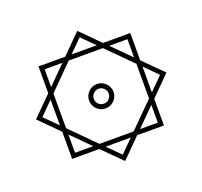

<svg xmlns="http://www.w3.org/2000/svg" viewBox="-144 -880 1260 1195"><g transform="rotate(-20 486.0 -282.5)"><path d="M362.3 23.4H182.1V-156.7L54.7 -284.2L182.1 -411.6V-588.9H358.9L484.4 -714.4L609.4 -588.9H790V-408.2L917.5 -280.8L790 -153.3V23.4H612.8L487.3 148.9ZM401.4 -588.9H567.9L484.4 -671.9ZM760.3 -438V-559.1H639.6ZM211.9 -440.9 329.1 -559.1H211.9ZM211.9 -398.9V-168.9L374 -6.3H600.1L760.3 -166V-396L597.7 -559.1H371.6ZM182.1 -369.1 96.7 -283.7 182.1 -198.2ZM790 -366.7V-195.8L875.5 -281.2ZM405.3 -280.8Q405.3 -314 429 -337.9Q452.6 -361.8 485.8 -361.8Q519 -361.8 543 -337.9Q566.9 -314 566.9 -280.8Q566.9 -247.6 543 -223.9Q519 -200.2 485.8 -200.2Q452.6 -200.2 429 -223.9Q405.3 -247.6 405.3 -280.8ZM436.5 -280.8Q436.5 -260.3 450.9 -246.1Q465.3 -231.9 485.8 -231.9Q506.3 -231.9 520.8 -246.1Q535.2 -260.3 535.2 -280.8Q535.2 -301.3 520.8 -315.9Q506.3 -330.6 485.8 -330.6Q465.3 -330.6 450.9 -315.9Q436.5 -301.3 436.5 -280.8ZM211.9 -127V-6.3H332ZM642.6 -6.3H760.3V-124ZM570.3 23.4H403.8L487.3 106.4Z"/></g></svg>

Font: Vazir Light UI
Style: Light-UI
Weight: 300
Designer: Saber Rastikerdar
Foundry: Saber Rastikerdar
Version: Version 30.0.0